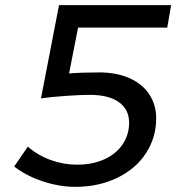

<svg xmlns="http://www.w3.org/2000/svg" viewBox="-20 -720 706 745"><path d="M283 -613 248 -435Q295 -439 365 -439Q433 -439 483 -416.5Q533 -394 559.5 -353.5Q586 -313 586 -261Q586 -186 546 -125Q506 -64 434 -29.5Q362 5 272 5Q210 5 145.5 -16.5Q81 -38 35 -74L88 -151Q127 -117 177 -99Q227 -81 279 -81Q338 -81 384 -101.5Q430 -122 455.5 -159.5Q481 -197 481 -244Q481 -295 441.5 -323.5Q402 -352 327 -352Q296 -352 236.5 -348Q177 -344 139 -338L209 -700H644L629 -613Z"/></svg>

Font: Gontserrat
Style: Italic
Weight: 400
Italic angle: -11.3°
Designer: Julieta Ulanovsky
Foundry: Julieta Ulanovsky
Version: Version 6.001